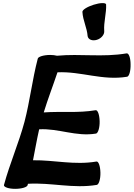

<svg xmlns="http://www.w3.org/2000/svg" viewBox="-20 -1172 847 1216"><path d="M502 -1096C505 -1042 531 -997 535 -943C539 -921 565 -911 594 -920C623 -929 643 -955 640 -977C636 -1031 655 -1090 652 -1144C650 -1156 614 -1155 573 -1142C532 -1129 500 -1109 502 -1096ZM219 -800C184 -666 170 -534 135 -400C99 -266 41 -134 5 0C3 13 35 24 76 24C118 24 153 13 155 0C156 -3 156 -6 157 -8C305 -17 442 24 593 -1C606 -3 617 -38 616 -79C615 -120 604 -151 591 -149C451 -125 324 -159 189 -157C202 -222 213 -287 228 -353C352 -360 461 -305 588 -326C601 -328 612 -363 611 -404C610 -445 599 -476 586 -474C473 -455 367 -468 257 -460C283 -545 316 -630 344 -714C494 -721 629 -660 785 -686C798 -688 808 -723 807 -764C807 -805 796 -836 782 -834C630 -808 490 -833 341 -819C329 -822 314 -824 298 -824C257 -824 221 -813 219 -800Z"/></svg>

Font: Nupuram Black Oblique
Style: Regular
Weight: 900
Designer: Santhosh Thottingal (santhosh.thottingal@gmail.com)
Foundry: SMC
Version: Version 1.000